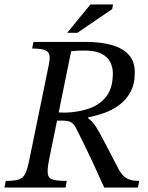

<svg xmlns="http://www.w3.org/2000/svg" viewBox="-29 -846 669 866"><path d="M267 0H-9L-3 -30Q34 -30 54 -36Q74 -42 84.5 -62Q95 -82 103 -124L191 -553Q197 -581 194 -597Q191 -613 173.5 -620Q156 -627 116 -627L122 -657H357Q427 -657 476.5 -642.5Q526 -628 552.5 -598Q579 -568 579 -519Q579 -466 559 -430Q539 -394 507 -371Q475 -348 438.5 -335.5Q402 -323 369 -317V-312Q387 -300 403 -275.5Q419 -251 442.5 -205Q466 -159 507 -81Q524 -51 544.5 -40.5Q565 -30 599 -30L593 0H441Q413 -62 394 -103.5Q375 -145 361 -173Q347 -201 336.5 -223Q326 -245 314 -268Q303 -289 290 -295.5Q277 -302 250 -302H220L227 -339L267 -338Q327 -340 375.5 -357.5Q424 -375 452 -413Q480 -451 480 -515Q480 -542 468.5 -565.5Q457 -589 429 -603.5Q401 -618 351 -618Q332 -618 320.5 -617.5Q309 -617 292 -615L192 -124Q184 -83 186.5 -62.5Q189 -42 209 -36Q229 -30 272 -30ZM320 -698H274L379 -826H481L477 -805Z"/></svg>

Font: STIX Two Text
Style: Italic
Weight: 400
Italic angle: -12°
Designer: Ross Mills, John Hudson & Paul Hanslow, Tiro Typeworks Ltd; with prior portions MicroPress Inc. and Coen Hoffman, Elsevi
Foundry: Tiro Typeworks Ltd
Version: Version 2.13 b171